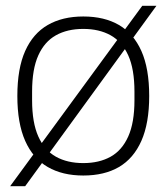

<svg xmlns="http://www.w3.org/2000/svg" viewBox="-20 -595 576 664"><path d="M268 12Q196 12 145 -17.5Q94 -47 67 -108Q40 -169 40 -263Q40 -358 67 -418.5Q94 -479 145 -508.5Q196 -538 268 -538Q341 -538 391.5 -508.5Q442 -479 469 -418.5Q496 -358 496 -263Q496 -169 469 -108Q442 -47 391.5 -17.5Q341 12 268 12ZM268 -31Q323 -31 362.5 -53Q402 -75 423.5 -123Q445 -171 445 -248V-278Q445 -356 423.5 -403.5Q402 -451 362.5 -473Q323 -495 268 -495Q213 -495 173.5 -473Q134 -451 112.5 -403.5Q91 -356 91 -278V-248Q91 -171 112.5 -123Q134 -75 173.5 -53Q213 -31 268 -31ZM15 49 472 -575H521L67 49Z"/></svg>

Font: Archivo SemiBold Thin
Style: Regular
Weight: 250
Version: Version 2.001